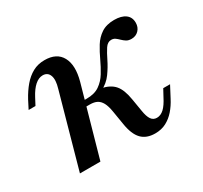

<svg xmlns="http://www.w3.org/2000/svg" viewBox="-100 -561 746 707"><g transform="rotate(-30 273.0 -208.0)"><path d="M376.6 11.3Q339.5 11.3 319 -10.1Q298.4 -31.5 291.1 -78.2L281.5 -136.3Q277.4 -161.3 269.8 -175.4Q262.1 -189.5 250.4 -195.6Q238.7 -201.6 221 -201.6H187.1L192.7 -225.8H221Q254.8 -225.8 275.8 -240.3Q296.8 -254.8 310.9 -277.8Q325 -300.8 336.7 -326.2Q348.4 -351.6 362.5 -374.6Q376.6 -397.6 398.4 -412.1Q420.2 -426.6 453.2 -426.6Q483.9 -426.6 500.8 -414.1Q517.7 -401.6 517.7 -378.2Q517.7 -358.9 505.6 -346.4Q493.5 -333.9 475 -333.9Q462.1 -333.9 453.6 -339.1Q445.2 -344.4 437.9 -351.6Q430.6 -358.9 423.8 -363.7Q416.9 -368.5 407.3 -368.5Q391.9 -368.5 381 -352Q370.2 -335.5 358.5 -311.3Q346.8 -287.1 329.4 -262.9Q312.1 -238.7 283.1 -224.2L287.1 -232.3Q322.6 -225 340.3 -204.4Q358.1 -183.9 365.3 -139.5L374.2 -86.3Q378.2 -60.5 386.7 -48Q395.2 -35.5 410.5 -35.5Q426.6 -35.5 440.7 -48.4Q454.8 -61.3 469.4 -90.3L484.7 -118.5H513.7L488.7 -71Q476.6 -47.6 460.5 -29Q444.4 -10.5 423.8 0.4Q403.2 11.3 376.6 11.3ZM62.1 0 148.4 -308.9Q158.9 -343.5 151.6 -362.5Q144.4 -381.5 123.4 -381.5Q106.5 -381.5 90.3 -367.3Q74.2 -353.2 59.7 -325.8L44.4 -296.8H15.3L33.1 -331.5Q48.4 -359.7 66.5 -381Q84.7 -402.4 106.9 -414.5Q129 -426.6 157.3 -426.6Q208.9 -426.6 228.6 -390.3Q248.4 -354 231.5 -291.9L149.2 0Z"/></g></svg>

Font: Playfair 5pt SemiExpanded Light Medium
Style: Italic
Weight: 500
Italic angle: -15.6°
Version: Version 2.001;gftools[0.9.30]